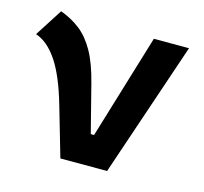

<svg xmlns="http://www.w3.org/2000/svg" viewBox="-88 -619 756 711"><g transform="rotate(15 290.5 -263.5)"><path d="M200.7 0 145.5 -190.4Q115.2 -295.4 78.1 -350.6Q41 -405.8 -5.4 -421.4L62.5 -527.3Q105 -511.7 137.9 -486.1Q170.9 -460.4 196 -415.8Q221.2 -371.1 239.7 -297.9L286.1 -116.2H298.8L420.4 -517.6H555.2L379.9 0Z"/></g></svg>

Font: Caskaydia Cove
Style: Bold
Weight: 700
Monospace: yes
Designer: Aaron Bell
Foundry: Saja Typeworks
Version: Version 4.300; ttfautohint (v1.8.3)